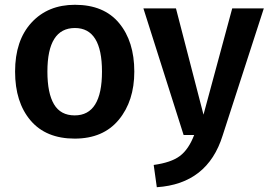

<svg xmlns="http://www.w3.org/2000/svg" viewBox="-20 -564 1124 802"><path d="M292 15Q172 15 107.5 -61Q43 -137 43 -265Q43 -395 111.5 -469.5Q180 -544 293 -544Q414 -544 477.5 -467.5Q541 -391 541 -265Q541 -142 476 -63.5Q411 15 292 15ZM292 -82Q406 -82 406 -265Q406 -447 293 -447Q178 -447 178 -265Q178 -175 205.5 -128.5Q233 -82 292 -82ZM635 218 622 125Q695 115 731.5 87.5Q768 60 791 0H747L579 -529H715L830 -85L950 -529H1082L910 2Q847 204 635 218Z"/></svg>

Font: Trujillo Medium
Style: Regular
Weight: 500
Designer: Fira Sans original fonts by bBox Type GmbH, Carrois Corporate GbR, & Edenspiekermann AG / Changes by Cristiano Sobral
Foundry: Fira Sans original fonts by bBox Type GmbH, Carrois Corporate GbR, & Edenspiekermann AG / Changes by Cristiano Sobral
Version: Version 4.301;October 17, 2021;FontCreator 14.0.0.2814 64-bi